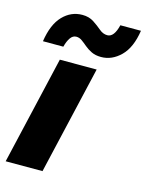

<svg xmlns="http://www.w3.org/2000/svg" viewBox="-110 -787 653 856"><g transform="rotate(15 216.5 -359.5)"><path d="M287 -500 171 0H1L117 -500ZM433 -718Q421 -638 381 -598.5Q341 -559 291 -559Q265 -559 246.5 -568Q228 -577 214.5 -588.5Q201 -600 188.5 -609Q176 -618 162 -618Q146 -618 135 -602.5Q124 -587 117 -560H23Q35 -640 73 -679.5Q111 -719 163 -719Q194 -719 216 -704.5Q238 -690 255.5 -675Q273 -660 293 -660Q324 -660 338 -718Z"/></g></svg>

Font: Work Sans
Style: Bold Italic
Weight: 700
Italic angle: -13°
Designer: Wei Huang
Foundry: Wei Huang
Version: Version 2.010; ttfautohint (v1.8.3)